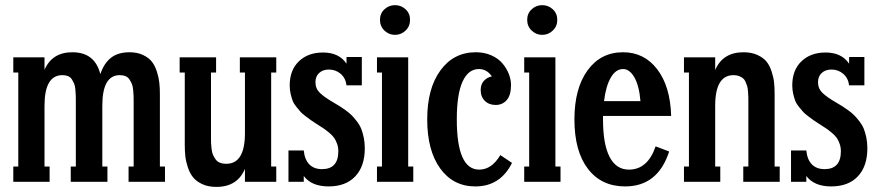

<svg xmlns="http://www.w3.org/2000/svg" viewBox="-20 -714 3442 754"><path d="M607.9 -344.2V-60.1H627.9V0H484.9V-60.1H504.9V-312Q504.9 -328.6 504.6 -337.6Q504.4 -346.7 502.9 -361.3Q501.5 -376 497.8 -384.5Q494.1 -393.1 488.5 -401.9Q482.9 -410.6 473.1 -414.8Q463.4 -418.9 450.2 -418.9Q381.8 -418.9 381.8 -298.8V-60.1H401.9V0H257.8V-60.1H277.8V-312Q277.8 -329.1 277.6 -337.6Q277.3 -346.2 276.1 -361.3Q274.9 -376.5 271.5 -384.5Q268.1 -392.6 262.5 -401.9Q256.8 -411.1 247.3 -415Q237.8 -418.9 225.1 -418.9Q154.8 -418.9 154.8 -298.8V-60.1H174.8V0H32.2V-60.1H51.8V-429.2H32.2V-488.8H154.8V-439.9Q184.6 -508.8 264.2 -508.8Q352.5 -508.8 374 -422.9Q388.2 -465.3 415.8 -487.1Q443.4 -508.8 488.8 -508.8Q519 -508.8 541.7 -498Q564.5 -487.3 576.7 -471.4Q588.9 -455.6 596.2 -432.4Q603.5 -409.2 605.7 -388.9Q607.9 -368.7 607.9 -344.2Z M1064.9 -488.8V-429.2H1044.9V-60.1H1064.9V0H941.9V-50.8Q912.1 20 829.6 20Q797.9 20 774.7 9.3Q751.5 -1.5 738.5 -17.3Q725.6 -33.2 717.8 -56.6Q710 -80.1 707.8 -100.3Q705.6 -120.6 705.6 -145V-429.2H685.5V-488.8H828.6V-429.2H808.6V-176.8Q808.6 -161.1 808.8 -152.8Q809.1 -144.5 810.8 -129.9Q812.5 -115.2 816.2 -106.7Q819.8 -98.1 826.2 -88.9Q832.5 -79.6 843.3 -75.2Q854 -70.8 868.7 -70.8Q941.9 -70.8 941.9 -190.9V-429.2H921.9V-488.8Z M1290.5 -311Q1306.2 -301.8 1314.9 -296.4Q1323.7 -291 1338.4 -280.3Q1353 -269.5 1361.8 -260.5Q1370.6 -251.5 1381.6 -237.3Q1392.6 -223.1 1398.4 -208.5Q1404.3 -193.8 1408.4 -174.1Q1412.6 -154.3 1412.6 -131.8Q1412.6 -61 1375.2 -21.5Q1337.9 18.1 1270.5 18.1Q1203.6 18.1 1172.9 -22.9V0H1112.8V-123H1172.9Q1176.3 -87.4 1194.6 -68.6Q1212.9 -49.8 1244.6 -49.8Q1308.6 -49.8 1308.6 -120.1Q1308.6 -135.7 1303.7 -149.4Q1298.8 -163.1 1292.2 -172.6Q1285.6 -182.1 1272.7 -192.9Q1259.8 -203.6 1250.2 -210Q1240.7 -216.3 1223.6 -227.1Q1206.5 -238.3 1201.7 -241.7Q1196.8 -245.1 1181.4 -256.6Q1166 -268.1 1160.4 -274.7Q1154.8 -281.2 1144.3 -293.9Q1133.8 -306.6 1129.4 -318.1Q1125 -329.6 1121.3 -345.5Q1117.7 -361.3 1117.7 -378.9Q1117.7 -438.5 1153.6 -473.1Q1189.5 -507.8 1248.5 -507.8Q1311.5 -507.8 1340.8 -463.9V-490.2H1400.9V-378.9H1340.8Q1337.4 -407.2 1317.9 -424.1Q1298.3 -440.9 1271.5 -440.9Q1248 -440.9 1233.4 -427.5Q1218.8 -414.1 1218.8 -391.1Q1218.8 -366.2 1236.1 -349.4Q1253.4 -332.5 1290.5 -311Z M1472.2 -636.2Q1472.2 -661.1 1489.7 -677.5Q1507.3 -693.8 1531.2 -693.8Q1555.2 -693.8 1572.8 -677.5Q1590.3 -661.1 1590.3 -636.2Q1590.3 -610.8 1572.8 -594Q1555.2 -577.1 1531.2 -577.1Q1507.3 -577.1 1489.7 -594Q1472.2 -610.8 1472.2 -636.2ZM1603 0H1460.4V-60.1H1480V-429.2H1460.4V-488.8H1583V-60.1H1603Z M1944.8 -105 1990.7 -74.2Q1944.8 18.1 1846.7 18.1Q1759.8 18.1 1708.7 -52.5Q1657.7 -123 1657.7 -245.1Q1657.7 -366.7 1709.7 -437.7Q1761.7 -508.8 1848.6 -508.8Q1882.3 -508.8 1909.7 -496.6Q1937 -484.4 1953.4 -464.8Q1969.7 -445.3 1978.3 -423.3Q1986.8 -401.4 1986.8 -379.9Q1986.8 -340.3 1970 -321Q1953.1 -301.8 1926.8 -301.8Q1900.4 -301.8 1884 -317.9Q1867.7 -334 1867.7 -360.8Q1867.7 -381.8 1879.6 -395.8Q1891.6 -409.7 1911.6 -414.1Q1891.6 -442.9 1860.8 -442.9Q1818.8 -442.9 1796.4 -393.3Q1773.9 -343.8 1773.9 -245.1Q1773.9 -47.9 1861.8 -47.9Q1911.1 -47.9 1944.8 -105Z M2050.3 -636.2Q2050.3 -661.1 2067.9 -677.5Q2085.4 -693.8 2109.4 -693.8Q2133.3 -693.8 2150.9 -677.5Q2168.5 -661.1 2168.5 -636.2Q2168.5 -610.8 2150.9 -594Q2133.3 -577.1 2109.4 -577.1Q2085.4 -577.1 2067.9 -594Q2050.3 -610.8 2050.3 -636.2ZM2181.2 0H2038.6V-60.1H2058.1V-429.2H2038.6V-488.8H2161.1V-60.1H2181.2Z M2449.7 -47.9Q2523.4 -47.9 2554.7 -139.2L2607.9 -119.1Q2563.5 18.1 2435.1 18.1Q2341.8 18.1 2288.8 -51Q2235.8 -120.1 2235.8 -245.1Q2235.8 -366.7 2287.4 -437.7Q2338.9 -508.8 2426.8 -508.8Q2509.8 -508.8 2561 -441.9Q2612.3 -375 2615.7 -258.8H2348.1V-245.1Q2348.1 -147.5 2374 -97.7Q2399.9 -47.9 2449.7 -47.9ZM2426.8 -442.9Q2398.4 -442.9 2378.9 -409.7Q2359.4 -376.5 2352.1 -316.9H2495.1Q2490.2 -377 2471.4 -409.9Q2452.6 -442.9 2426.8 -442.9Z M3022 -344.2V-60.1H3042V0H2898.9V-60.1H2918.9V-312Q2918.9 -326.2 2918.7 -333.7Q2918.5 -341.3 2917.5 -354.7Q2916.5 -368.2 2914.3 -375.5Q2912.1 -382.8 2908 -392.3Q2903.8 -401.9 2897.7 -406.7Q2891.6 -411.6 2882.3 -415.3Q2873 -418.9 2860.8 -418.9Q2788.6 -418.9 2788.6 -298.8V-60.1H2808.6V0H2666V-60.1H2685.5V-429.2H2666V-488.8H2788.6V-439Q2818.4 -508.8 2899.9 -508.8Q2931.6 -508.8 2954.8 -498Q2978 -487.3 2990.5 -471.7Q3002.9 -456.1 3010.5 -432.4Q3018.1 -408.7 3020 -388.9Q3022 -369.1 3022 -344.2Z M3264.2 -311Q3279.8 -301.8 3288.6 -296.4Q3297.4 -291 3312 -280.3Q3326.7 -269.5 3335.4 -260.5Q3344.2 -251.5 3355.2 -237.3Q3366.2 -223.1 3372.1 -208.5Q3377.9 -193.8 3382.1 -174.1Q3386.2 -154.3 3386.2 -131.8Q3386.2 -61 3348.9 -21.5Q3311.5 18.1 3244.1 18.1Q3177.2 18.1 3146.5 -22.9V0H3086.4V-123H3146.5Q3149.9 -87.4 3168.2 -68.6Q3186.5 -49.8 3218.3 -49.8Q3282.2 -49.8 3282.2 -120.1Q3282.2 -135.7 3277.3 -149.4Q3272.5 -163.1 3265.9 -172.6Q3259.3 -182.1 3246.3 -192.9Q3233.4 -203.6 3223.9 -210Q3214.4 -216.3 3197.3 -227.1Q3180.2 -238.3 3175.3 -241.7Q3170.4 -245.1 3155 -256.6Q3139.6 -268.1 3134 -274.7Q3128.4 -281.2 3117.9 -293.9Q3107.4 -306.6 3103 -318.1Q3098.6 -329.6 3095 -345.5Q3091.3 -361.3 3091.3 -378.9Q3091.3 -438.5 3127.2 -473.1Q3163.1 -507.8 3222.2 -507.8Q3285.2 -507.8 3314.5 -463.9V-490.2H3374.5V-378.9H3314.5Q3311 -407.2 3291.5 -424.1Q3272 -440.9 3245.1 -440.9Q3221.7 -440.9 3207 -427.5Q3192.4 -414.1 3192.4 -391.1Q3192.4 -366.2 3209.7 -349.4Q3227.1 -332.5 3264.2 -311Z"/></svg>

Font: Margherita Bold
Style: Regular
Weight: 700
Designer: James Puckett
Foundry: Dunwich Type Founders
Version: Version 1.008;hotconv 1.0.109;makeotfexe 2.5.65596